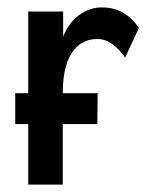

<svg xmlns="http://www.w3.org/2000/svg" viewBox="-20 -496 415 517"><path d="M56 1H149V-162H242L243 -245H149V-246C149 -358 196 -391 242 -391C272 -391 295 -371 317 -341L354 -421C330 -456 298 -476 255 -476C213 -477 169 -448 150 -397V-465H56V-245H21V-162H56Z"/></svg>

Font: Inconsolata Condensed
Style: Bold
Weight: 700
Width: 3
Monospace: yes
Designer: Raph Levien, Cyreal, Brenton Simpson
Foundry: Raph Levien, Cyreal, Google
Version: Version 3.100